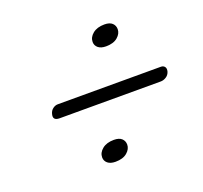

<svg xmlns="http://www.w3.org/2000/svg" viewBox="-87 -667 693 654"><g transform="rotate(-20 259.0 -339.5)"><path d="M331.8 -493.6Q313.4 -493.6 303.4 -501.9Q293.4 -510.2 293.4 -523.1Q293.4 -540.2 309 -553Q324.6 -565.8 351.2 -565.8Q370.2 -565.8 379.5 -557.1Q388.7 -548.4 388.7 -535.3Q388.7 -519.2 373.8 -506.4Q358.8 -493.6 331.8 -493.6ZM80 -341Q83 -352 91.5 -358.2Q100 -364.5 109.5 -364.5H483Q492 -364.5 496.8 -358.2Q501.5 -352 498.5 -341Q495 -329.5 485.2 -323.5Q475.5 -317.5 465.5 -317.5H99Q73 -317.5 80 -341ZM227.8 -113.1Q209.4 -113.1 199.4 -121.4Q189.4 -129.7 189.4 -142.6Q189.4 -159.7 205 -172.5Q220.6 -185.3 247.2 -185.3Q266.2 -185.3 275.5 -176.6Q284.7 -167.9 284.7 -154.8Q284.7 -138.7 269.8 -125.9Q254.8 -113.1 227.8 -113.1Z"/></g></svg>

Font: Fraunces 72pt Black
Style: Italic
Weight: 900
Italic angle: -16°
Version: Version 1.000;[b76b70a41]